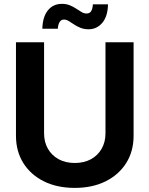

<svg xmlns="http://www.w3.org/2000/svg" viewBox="-20 -942 758 974"><path d="M515.1 -727.5H657.7V-253.4Q657.7 -174.8 620.4 -115.2Q583 -55.7 515.9 -22.2Q448.7 11.2 359.4 11.2Q269.5 11.2 202.4 -22.2Q135.3 -55.7 98.1 -115.2Q61 -174.8 61 -253.4V-727.5H203.6V-265.1Q203.6 -221.7 222.9 -187.7Q242.2 -153.8 277.1 -134.5Q312 -115.2 359.4 -115.2Q406.7 -115.2 441.7 -134.5Q476.6 -153.8 495.8 -187.7Q515.1 -221.7 515.1 -265.1ZM429.2 -793.5Q406.7 -793.5 388.4 -800.8Q370.1 -808.1 355.5 -818.1Q340.8 -828.1 328.4 -835.4Q315.9 -842.8 304.7 -842.8Q289.6 -842.8 282 -829.6Q274.4 -816.4 273.4 -796.4H194.8Q196.3 -856.4 222.9 -889.4Q249.5 -922.4 293.9 -922.4Q316.9 -922.4 334.7 -915Q352.5 -907.7 366.9 -897.9Q381.3 -888.2 393.8 -880.9Q406.2 -873.5 418.5 -873.5Q435.1 -873.5 442.4 -885.3Q449.7 -897 451.2 -919.9H527.8Q526.9 -859.9 499.3 -826.7Q471.7 -793.5 429.2 -793.5Z"/></svg>

Font: Inter Cardless Tabular Bold
Style: Bold
Weight: 700
Designer: Rasmus Andersson
Foundry: rsms
Version: Version 4.000;git-4fc901f